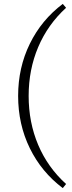

<svg xmlns="http://www.w3.org/2000/svg" viewBox="-20 -761 370 985"><path d="M302 204Q193 122 133 -0.5Q73 -123 73 -269Q73 -414 133 -536.5Q193 -659 302 -741L319 -721Q225 -635 176 -519.5Q127 -404 127 -269Q127 -133 176 -17.5Q225 98 319 183Z"/></svg>

Font: Piazzolla Thin ExtraLight
Style: Regular
Weight: 250
Version: Version 2.005